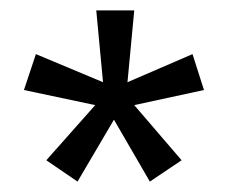

<svg xmlns="http://www.w3.org/2000/svg" viewBox="-20 -669 438 369"><path d="M372 -496 238 -467 329 -361 268 -320 199 -439 129 -320 69 -361 163 -467 26 -496 49 -565 178 -511 165 -649H238L225 -511L350 -565Z"/></svg>

Font: Play
Style: Regular
Weight: 400
Designer: Jonas Hecksher
Foundry: Jonas Hecksher, Playtypeª, e-types AS
Version: Version 1.002